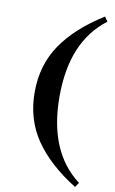

<svg xmlns="http://www.w3.org/2000/svg" viewBox="-106 -781 655 1096"><g transform="rotate(10 222.0 -233.0)"><path d="M411 -727 429 -700Q234 -553 234 -233Q234 87 429 234L411 261Q251 161 170.5 42Q90 -77 90 -233Q90 -389 170.5 -508Q251 -627 411 -727Z"/></g></svg>

Font: Justus
Style: Bold
Weight: 700
Version: Version 001.001